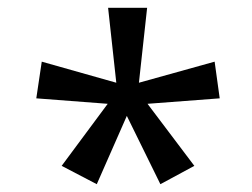

<svg xmlns="http://www.w3.org/2000/svg" viewBox="-20 -765 647 492"><path d="M138 -340 256 -499 73 -513 87 -607 278 -553 257 -745H357L336 -553L530 -607L543 -513L358 -499L478 -340L391 -293L305 -468L228 -293Z"/></svg>

Font: uoriya25
Style: Book
Weight: 400
Designer: Jelle Bosma - Monotype Design Team
Foundry: Monotype Imaging Inc.
Version: Version 2.003